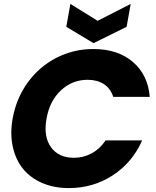

<svg xmlns="http://www.w3.org/2000/svg" viewBox="-20 -962 802 987"><path d="M44.9 -352.1Q63.5 -456.1 122.3 -537.6Q181.2 -619.1 269.5 -664.6Q357.9 -710 460 -710Q585 -710 662.6 -644Q740.2 -578.1 750 -463.9H562Q548.8 -506.8 514.4 -529.3Q480 -551.8 430.2 -551.8Q351.1 -551.8 293 -497.3Q234.9 -442.9 219.2 -352.1Q202.6 -260.7 241.7 -205.8Q280.8 -150.9 359.9 -150.9Q409.2 -150.9 451.4 -173.8Q493.7 -196.8 522.9 -240.2H710.9Q660.6 -126.5 559.8 -60.8Q459 4.9 334 4.9Q257.3 4.9 196.5 -21.5Q135.7 -47.9 97.9 -94.7Q60.1 -141.6 45.7 -208Q31.2 -274.4 44.9 -352.1ZM481.9 -855 651.9 -941.9 630.9 -824.2 460.9 -740.2 320.8 -824.2 341.8 -941.9Z"/></svg>

Font: SVN-Poppins
Style: Bold Italic
Weight: 700
Italic angle: -10°
Designer: Ninad Kale (Devanagari), Jonny Pinhorn (Latin)
Foundry: Indian Type Foundry
Version: Version 3.002 2017